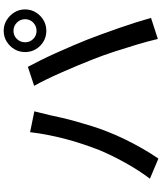

<svg xmlns="http://www.w3.org/2000/svg" viewBox="61 -924 878 1040"><g transform="rotate(-90 500.0 -404.0)"><path d="M791 -707Q791 -681 809 -663Q827 -645 853 -645Q879 -645 897.5 -663Q916 -681 916 -707Q916 -733 897.5 -751.5Q879 -770 853 -770Q827 -770 809 -751.5Q791 -733 791 -707ZM738 -707Q738 -739 753.5 -765Q769 -791 795 -807Q821 -823 853 -823Q885 -823 911 -807Q937 -791 953 -765Q969 -739 969 -707Q969 -675 953 -649Q937 -623 911 -607.5Q885 -592 853 -592Q821 -592 795 -607.5Q769 -623 753.5 -649Q738 -675 738 -707ZM207 -305Q223 -346 238.5 -392Q254 -438 267 -487.5Q280 -537 289.5 -586Q299 -635 304 -680L417 -657Q414 -644 410 -628.5Q406 -613 402.5 -598Q399 -583 396 -572Q391 -548 382.5 -510.5Q374 -473 362 -430.5Q350 -388 336.5 -344.5Q323 -301 308 -264Q290 -217 266 -167.5Q242 -118 215 -71Q188 -24 161 15L52 -31Q99 -93 140 -167.5Q181 -242 207 -305ZM700 -336Q685 -375 666.5 -419Q648 -463 628.5 -507.5Q609 -552 590 -591Q571 -630 555 -658L658 -692Q673 -664 692.5 -625Q712 -586 732 -541.5Q752 -497 771 -453Q790 -409 805 -371Q819 -335 835.5 -290Q852 -245 868.5 -197.5Q885 -150 899 -105.5Q913 -61 923 -25L809 12Q796 -43 778 -103Q760 -163 740.5 -223Q721 -283 700 -336Z"/></g></svg>

Font: Noto Sans SC Medium
Style: Regular
Weight: 500
Designer: Ryoko NISHIZUKA  (kana, bopomofo & ideographs); Paul D. Hunt (Latin, Greek & Cyrillic); Sandoll Communications , Soo-you
Foundry: Adobe
Version: Version 2.004-H2;hotconv 1.0.118;makeotfexe 2.5.65603